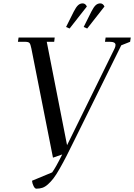

<svg xmlns="http://www.w3.org/2000/svg" viewBox="-20 -926 800 1145"><path d="M86.9 -676.8 90.8 -702.1H306.2L303.2 -676.8H258.8L379.9 -60.1L663.1 -636.2Q668.9 -647.9 668.9 -658.2Q668.9 -676.8 633.8 -676.8H606L609.9 -702.1H759.8L755.9 -676.8L703.1 -655.8L428.2 -99.1Q396.5 -34.7 376.7 4.2Q356.9 43 335.4 80.6Q314 118.2 298.8 137.7Q283.7 157.2 266.4 172.9Q249 188.5 232.9 193.8Q216.8 199.2 196.8 199.2Q188 199.2 180.2 183.6Q172.4 168 170.9 151.9L291 102.1Q312 73.7 351.1 -4.9L295.9 14.2L167 -637.2Q162.1 -662.1 156 -669.4Q149.9 -676.8 127.9 -676.8ZM374 -765.1 419.9 -856.9Q433.6 -883.8 445.6 -894.8Q457.5 -905.8 473.1 -905.8Q489.3 -905.8 498 -887.2L395 -755.9ZM479 -765.1 524.9 -856.9Q538.6 -883.8 550.5 -894.8Q562.5 -905.8 578.1 -905.8Q594.2 -905.8 603 -887.2L500 -755.9Z"/></svg>

Font: Dihjauti
Style: Bold Italic
Weight: 700
Italic angle: -9°
Designer: T. Christopher White
Version: Version 3.0.0